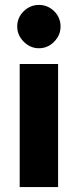

<svg xmlns="http://www.w3.org/2000/svg" viewBox="-20 -760 316 780"><path d="M60 0V-500H216V0ZM138 -564Q103 -564 76.5 -590.5Q50 -617 50 -652Q50 -689 76.5 -714.5Q103 -740 138 -740Q174 -740 200 -714.5Q226 -689 226 -652Q226 -617 200 -590.5Q174 -564 138 -564Z"/></svg>

Font: Figtree ExtraBold
Style: Regular
Weight: 800
Designer: Erik Kennedy
Foundry: Erik Kennedy
Version: Version 2.002